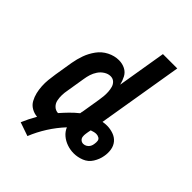

<svg xmlns="http://www.w3.org/2000/svg" viewBox="-247 -841 1070 1070"><g transform="rotate(45 288.0 -306.5)"><path d="M176 122Q197 70 227.5 22Q258 -26 297 -68Q307 -44 327 -27Q347 -10 373 -1Q399 8 426 8Q457 8 487 -4Q517 -16 534.5 -44Q552 -72 557 -102Q562 -128 558 -153.5Q554 -179 538.5 -197.5Q523 -216 498.5 -224.5Q474 -233 449 -233Q433 -233 416 -230L500 -735H387L339 -446Q333 -471 321.5 -493Q310 -515 287.5 -526.5Q265 -538 238 -538Q203 -538 169.5 -521Q136 -504 114 -473.5Q92 -443 80 -409.5Q68 -376 62 -341L44 -231Q40 -206 37.5 -181Q35 -156 36.5 -131Q38 -106 43.5 -83Q49 -60 60.5 -39Q72 -18 93 -6Q114 6 138 8Q114 49 95 94ZM206 -89Q186 -90 172 -103.5Q158 -117 154 -136Q150 -155 150.5 -175Q151 -195 155 -215L173 -325Q176 -345 182 -364Q188 -383 200 -401Q212 -419 230.5 -430.5Q249 -442 268 -442Q286 -442 298 -431Q310 -420 314.5 -404Q319 -388 320 -371Q321 -354 319.5 -336.5Q318 -319 315 -302L297 -192Q296 -188 295 -184Q294 -180 294 -176Q269 -156 247.5 -134Q226 -112 206 -89ZM427 -67Q415 -67 406.5 -74.5Q398 -82 396.5 -93.5Q395 -105 397 -117Q398 -125 399.5 -133Q401 -141 403 -150Q412 -153 421 -155.5Q430 -158 439 -158Q450 -158 460 -152.5Q470 -147 471.5 -135.5Q473 -124 471 -113Q470 -101 464.5 -90.5Q459 -80 448.5 -73.5Q438 -67 427 -67Z"/></g></svg>

Font: Iosevka Sparkle SmBdObl
Style: Regular
Weight: 600
Italic angle: -9°
Designer: Belleve Invis
Foundry: Belleve Invis
Version: Version 4.5.0; ttfautohint (v1.8.3)